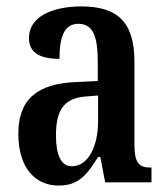

<svg xmlns="http://www.w3.org/2000/svg" viewBox="-20 -567 519 597"><path d="M162 10C226 10 250 -24 285 -79H292L307 0H451V-46H448C411 -46 398 -62 398 -118V-375C398 -501 343 -547 233 -547C139 -547 70 -513 70 -449C70 -405 101 -384 165 -384C165 -451 179 -493 224 -493C272 -493 284 -448 284 -373V-315L218 -312C96 -307 37 -259 37 -151C37 -41 93 10 162 10ZM203 -50C169 -50 154 -87 154 -146C154 -222 177 -262 247 -267L285 -270V-191C285 -109 253 -50 203 -50Z"/></svg>

Font: Noto Serif Sinhala ExtraCondensed SemiBold
Style: Regular
Weight: 600
Width: 2
Designer: Jelle Bosma - Monotype Design Team
Foundry: Monotype Imaging Inc.
Version: Version 2.007